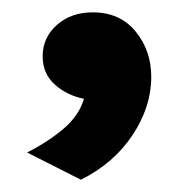

<svg xmlns="http://www.w3.org/2000/svg" viewBox="-20 -155 293 311"><path d="M111 136.1 23.9 92Q57 75.3 82.4 54Q107.8 32.7 116 5Q88.4 -0.4 68.7 -18.1Q49.1 -35.7 49.1 -64Q49.1 -94 72 -114.5Q95 -135 130.2 -135Q174.4 -135 199.7 -104Q225 -73 225 -30.5Q225 18.2 194.6 63.9Q164.2 109.7 111 136.1Z"/></svg>

Font: Karla
Style: Regular
Weight: 400
Designer: Jonathan Pinhorn
Version: Version 2.004;gftools[0.9.33]